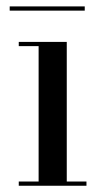

<svg xmlns="http://www.w3.org/2000/svg" viewBox="-20 -594 336 614"><path d="M11 -573.5H251V-560H11ZM40 -13.5H103.5V-446.5H40V-460H193.5V-13.5H256.5V0H40Z"/></svg>

Font: Bodoni* 16
Style: Regular
Weight: 400
Version: Version 2.2